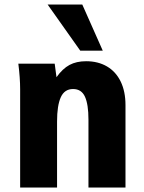

<svg xmlns="http://www.w3.org/2000/svg" viewBox="-20 -833 640 853"><path d="M61.5 -550H223L231 -490Q258 -528 288.8 -544.5Q319.5 -561 362.5 -561Q415.5 -561 455 -538Q494.5 -515 516 -471Q537.5 -427 537.5 -366V0H373V-301.5Q373 -369 357.5 -403.2Q342 -437.5 304.5 -437.5Q266.5 -437.5 250 -400.8Q233.5 -364 233.5 -293.5V0H69.5V-437Q69.5 -486 61.5 -550ZM191.5 -813H345.5L436.5 -608H336.5Z"/></svg>

Font: JuliaMono Black
Style: Regular
Weight: 900
Monospace: yes
Designer: cormullion
Foundry: corm
Version: Version 0.054; ttfautohint (v1.8.4)